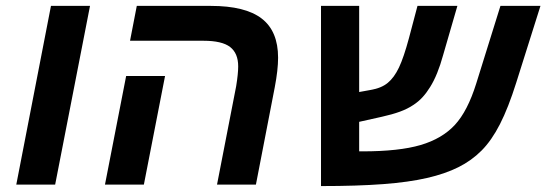

<svg xmlns="http://www.w3.org/2000/svg" viewBox="-20 -626 1852 651"><path d="M285.2 -606 167 0H35.2L152.8 -606Z M911.6 -330.1 847.7 0H715.8L780.8 -334Q787.6 -376 787.6 -400.9Q787.6 -445.3 760.3 -466.6Q732.9 -487.8 669.9 -487.8H420.9L443.8 -606H694.8Q811.5 -606 867.2 -563.2Q922.9 -520.5 922.9 -430.2Q922.9 -389.2 911.6 -330.1ZM539.6 -368.2 467.8 0H335.9L407.7 -368.2Z M1534.2 -59.1Q1489.3 -36.6 1427.7 -22.5Q1366.2 -8.3 1278.8 -1.7Q1191.4 4.9 1068.4 4.9V-606H1197.8V-314L1235.4 -320.8Q1273.4 -327.1 1294.9 -345.2Q1316.4 -362.8 1332.8 -397.2Q1349.1 -431.6 1366.7 -497.1L1395.5 -606H1530.8L1482.4 -439Q1463.9 -371.6 1438.5 -331.1Q1426.8 -312 1413.1 -296.9Q1399.4 -281.7 1381.3 -270Q1361.8 -256.8 1335.7 -247.3Q1309.6 -237.8 1274.4 -230L1197.8 -212.9V-112.8H1209Q1333 -112.8 1406.2 -134.3Q1479 -155.8 1522.2 -202.4Q1565.4 -249 1594.7 -342.8L1676.8 -606H1812.5L1730.5 -346.2Q1703.6 -260.7 1675.3 -205.3Q1647 -149.9 1613 -115.7Q1579.1 -81.5 1534.2 -59.1Z"/></svg>

Font: Arimo
Style: Bold Italic
Weight: 700
Italic angle: -12°
Designer: Steve Matteson
Foundry: Monotype Imaging Inc.
Version: Version 1.33